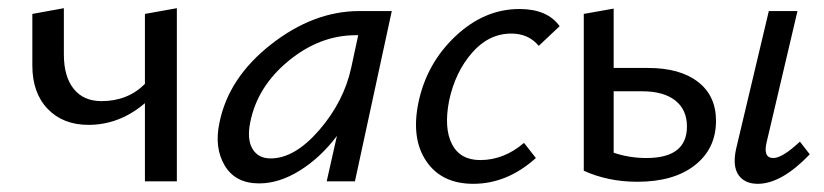

<svg xmlns="http://www.w3.org/2000/svg" viewBox="-20 -443 2012 469"><path d="M334 -409 412 -423V0H334V-191Q272 -138 196 -138Q134 -138 96.5 -177Q59 -216 59 -283V-409L136 -423V-310Q136 -256 160 -226Q184 -196 228 -196Q292 -196 334 -238Z M858 -416H937L847 0H778L803 -111Q763 -58 712.5 -26.5Q662 5 613 5Q555 5 529 -38.5Q503 -82 516 -143Q538 -253 642 -334.5Q746 -416 858 -416ZM641 -56Q700 -56 760 -125.5Q820 -195 838 -278L855 -357H849Q761 -357 684.5 -294Q608 -231 591 -143Q583 -102 597 -79Q611 -56 641 -56Z M1296 -331Q1271 -361 1229 -361Q1174 -361 1133 -314Q1092 -267 1077 -197Q1064 -130 1084 -91Q1104 -52 1153 -52Q1211 -52 1260 -94L1289 -57Q1219 6 1136 6Q1059 6 1021.5 -49Q984 -104 1002 -192Q1022 -288 1092.5 -354.5Q1163 -421 1249 -421Q1317 -421 1347 -379Z M1563 -277Q1641 -277 1685 -243Q1729 -209 1729 -148Q1729 -80 1677.5 -39.5Q1626 1 1537 1Q1465 1 1406 -26V-409L1479 -422V-277ZM1934 -97 1958 -66Q1889 6 1831 6Q1799 6 1784 -15.5Q1769 -37 1778 -79L1858 -416H1928L1853 -97Q1843 -57 1869 -57Q1891 -57 1934 -97ZM1559 -57Q1658 -57 1658 -134Q1658 -175 1629.5 -197.5Q1601 -220 1549 -220H1479V-70Q1517 -57 1559 -57Z"/></svg>

Font: EauTestInfant Medium
Style: Italic
Weight: 500
Italic angle: -12°
Designer: Christian Thalmann (Catharsis Fonts)
Version: Version 0.001;PS 000.001;hotconv 1.0.88;makeotf.lib2.5.64775